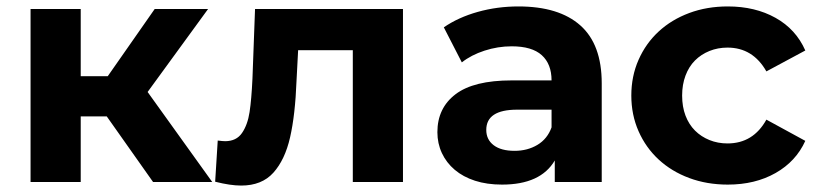

<svg xmlns="http://www.w3.org/2000/svg" viewBox="-20 -566 2544 597"><path d="M312 -204H231V0H75V-538H231V-329H315L461 -538H627L439 -280L640 0H456Z M1233 -538V0H1077V-410H907L902 -315Q898 -209 882 -139Q866 -69 830 -29Q794 11 730 11Q696 11 649 -1L657 -129Q673 -127 680 -127Q715 -127 732.5 -152.5Q750 -178 756 -217.5Q762 -257 765 -322L773 -538Z M1851 -307V0H1705V-67Q1661 8 1541 8Q1494 8 1457 -4Q1420 -16 1394 -38Q1368 -60 1354 -90Q1340 -120 1340 -155Q1340 -230 1396.5 -273Q1453 -316 1571 -316H1695Q1695 -367 1664.5 -394.5Q1634 -422 1571 -422Q1528 -422 1486.5 -408.5Q1445 -395 1416 -372L1360 -481Q1405 -512 1465.5 -529Q1526 -546 1592 -546Q1718 -546 1784.5 -487Q1851 -428 1851 -307ZM1695 -170V-225H1588Q1492 -225 1492 -162Q1492 -132 1515 -114.5Q1538 -97 1580 -97Q1620 -97 1651 -115.5Q1682 -134 1695 -170Z M1943 -269Q1943 -329 1965.5 -380Q1988 -431 2028 -468Q2068 -505 2123 -525.5Q2178 -546 2243 -546Q2328 -546 2391.5 -510.5Q2455 -475 2484 -409L2363 -344Q2321 -418 2242 -418Q2212 -418 2186 -407.5Q2160 -397 2141 -378Q2122 -359 2111.5 -331Q2101 -303 2101 -269Q2101 -234 2111.5 -206.5Q2122 -179 2141 -160Q2160 -141 2186 -130.5Q2212 -120 2242 -120Q2322 -120 2363 -194L2484 -128Q2455 -64 2391.5 -28Q2328 8 2243 8Q2178 8 2123 -12.5Q2068 -33 2028 -70Q1988 -107 1965.5 -158Q1943 -209 1943 -269Z"/></svg>

Font: CMG Sans
Style: Bold
Weight: 700
Designer: Julieta Ulanovsky
Foundry: Julieta Ulanovsky
Version: Version 7.200